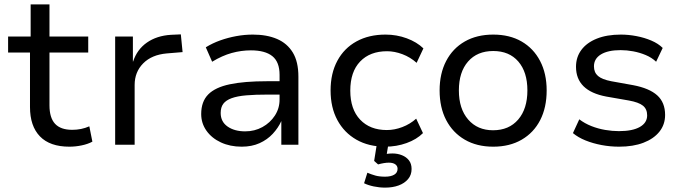

<svg xmlns="http://www.w3.org/2000/svg" viewBox="-20 -661 3116 877"><path d="M297 9Q208 9 162.5 -38Q117 -85 117 -172V-421H17V-494H120V-641H206V-494H383V-421H206V-180Q206 -123 231.5 -95.5Q257 -68 310 -68Q331 -68 350.5 -72Q370 -76 388 -84L402 -14Q382 -3 353.5 3Q325 9 297 9Z M506 0V-494H587V-380H588Q606 -435 651 -466.5Q696 -498 761 -502L806 -504L814 -423L742 -417Q673 -411 634 -371.5Q595 -332 595 -273V0Z M1084 9Q1031 9 989 -10.5Q947 -30 923 -64Q899 -98 899 -140Q899 -197 931 -229.5Q963 -262 1029.5 -276Q1096 -290 1200 -290H1271V-229H1204Q1146 -229 1105 -225.5Q1064 -222 1038 -212.5Q1012 -203 1000 -187Q988 -171 988 -145Q988 -105 1019.5 -83Q1051 -61 1100 -61Q1143 -61 1178.5 -80.5Q1214 -100 1235.5 -133Q1257 -166 1257 -206V-319Q1257 -378 1224 -404.5Q1191 -431 1126 -431Q1082 -431 1038.5 -419Q995 -407 949 -379L920 -445Q951 -464 986 -476.5Q1021 -489 1059 -496Q1097 -503 1135 -503Q1199 -503 1245.5 -483Q1292 -463 1317.5 -421Q1343 -379 1343 -311V0H1265V-108Q1251 -77 1226 -50Q1201 -23 1165.5 -7Q1130 9 1084 9Z M1740 9Q1664 9 1608 -23Q1552 -55 1521 -112.5Q1490 -170 1490 -248Q1490 -326 1521 -383.5Q1552 -441 1608.5 -472Q1665 -503 1741 -503Q1792 -503 1838 -486Q1884 -469 1914 -440L1883 -374Q1854 -400 1818 -413.5Q1782 -427 1748 -427Q1670 -427 1625 -380Q1580 -333 1580 -247Q1580 -162 1625 -114.5Q1670 -67 1747 -67Q1782 -67 1817.5 -80.5Q1853 -94 1881 -119L1912 -53Q1883 -24 1837 -7.5Q1791 9 1740 9ZM1739 196Q1713 196 1687 190.5Q1661 185 1643 176L1658 128Q1677 136 1695 141Q1713 146 1739 146Q1765 146 1780.5 137Q1796 128 1796 110Q1796 97 1785.5 89.5Q1775 82 1756 82Q1746 82 1733.5 84Q1721 86 1707 90L1689 74L1704 -20H1757L1744 58L1719 48Q1731 44 1745.5 42Q1760 40 1773 40Q1796 40 1816 48Q1836 56 1848 71.5Q1860 87 1860 111Q1860 138 1844 157Q1828 176 1801 186Q1774 196 1739 196Z M2233 9Q2158 9 2103 -23Q2048 -55 2018 -112.5Q1988 -170 1988 -248Q1988 -325 2018 -382.5Q2048 -440 2103 -471.5Q2158 -503 2233 -503Q2308 -503 2362.5 -471.5Q2417 -440 2447 -382.5Q2477 -325 2477 -248Q2477 -170 2447.5 -112.5Q2418 -55 2363 -23Q2308 9 2233 9ZM2232 -66Q2305 -66 2347 -115Q2389 -164 2389 -248Q2389 -332 2347.5 -380Q2306 -428 2233 -428Q2160 -428 2118 -380Q2076 -332 2076 -248Q2076 -164 2118.5 -115Q2161 -66 2232 -66Z M2808 9Q2767 9 2727.5 1.5Q2688 -6 2654.5 -19.5Q2621 -33 2597 -53L2626 -116Q2651 -97 2681.5 -85Q2712 -73 2744.5 -67.5Q2777 -62 2807 -62Q2869 -62 2902.5 -81Q2936 -100 2936 -134Q2936 -163 2916.5 -178.5Q2897 -194 2852 -202L2749 -220Q2680 -233 2645.5 -267Q2611 -301 2611 -356Q2611 -400 2635.5 -433Q2660 -466 2706 -484.5Q2752 -503 2816 -503Q2851 -503 2887.5 -496Q2924 -489 2955.5 -475.5Q2987 -462 3007 -442L2977 -379Q2957 -398 2929.5 -409.5Q2902 -421 2872.5 -426.5Q2843 -432 2815 -432Q2757 -432 2725 -412.5Q2693 -393 2693 -358Q2693 -330 2711.5 -314Q2730 -298 2772 -290L2872 -272Q2946 -258 2982 -225.5Q3018 -193 3018 -136Q3018 -92 2992 -59.5Q2966 -27 2919 -9Q2872 9 2808 9Z"/></svg>

Font: Nunito Sans 8pt
Style: Regular
Weight: 400
Version: Version 3.101;gftools[0.9.27]